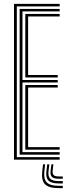

<svg xmlns="http://www.w3.org/2000/svg" viewBox="-20 -820 349 986"><path d="M51.9 0V-800H286.4V-787.1H66.4V-12.9H286.4V0ZM109.9 -51.5V-383.5H276.4V-370.6H124.4V-64.4H286.4V-51.5ZM80.9 -25.8V-774.2H286.4V-761.3H95.4V-409.3H276.4V-396.4H95.4V-38.7H286.4V-25.8ZM109.9 -422.2V-748.5H286.4V-735.6H124.4V-435H276.4V-422.2ZM211.8 24 207.8 59.4Q203.2 99.3 220.1 116.7Q237 134.1 280.7 134.1H302.4V146.1H280.7Q230.4 146.1 211 126Q191.6 105.9 197 59.4L201 24ZM254.1 24 250.5 55.4Q248.7 71.9 255.5 79Q262.3 86.1 280.7 86.1H302.4V97.8H280.7Q255.8 97.8 246.3 88Q236.9 78.2 240 55.4L244 24ZM233.4 24 229.4 57.4Q225.7 85.5 237.6 97.7Q249.5 109.9 280.7 109.9H302.4V122H280.7Q242.9 122 228.5 107Q214.1 92 218.5 57.4L222.5 24Z"/></svg>

Font: Big Shoulders Inline Display SC Thin
Style: Regular
Weight: 100
Designer: Patric King
Foundry: XO Type Co
Version: Version 2.002